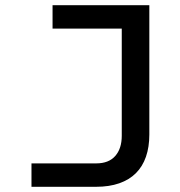

<svg xmlns="http://www.w3.org/2000/svg" viewBox="-20 -718 690 738"><path d="M101 0V-90H350Q398 -90 423 -118.5Q448 -147 448 -196V-698H554V-201Q554 -153 541 -115.5Q528 -78 502.5 -52.5Q477 -27 438.5 -13.5Q400 0 349 0ZM182 -698H546V-608H182Z"/></svg>

Font: Azeret Mono Thin
Style: Regular
Weight: 400
Version: Version 1.002